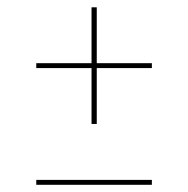

<svg xmlns="http://www.w3.org/2000/svg" viewBox="-20 -513 522 533"><path d="M248.6 -492.7H234.1V-337.6H80.7V-324H234.1V-168.9H248.6V-324H401.6V-337.6H248.6ZM80.7 0H401.6V-13.6H80.7Z"/></svg>

Font: Fira Sans Hair
Style: Regular
Weight: 100
Designer: bBox Type GmbH & Carrois Corporate GbR & Edenspiekermann AG
Foundry: bBox Type GmbH & Carrois Corporate GbR & Edenspiekermann AG
Version: Version 4.300;PS 004.300;hotconv 1.0.88;makeotf.lib2.5.64775